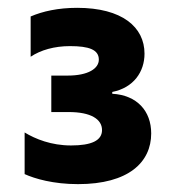

<svg xmlns="http://www.w3.org/2000/svg" viewBox="-20 -826 445 488"><path d="M178.3 -358C306.8 -358 364.3 -413.7 364.3 -486.9C364.3 -544 328.1 -584.2 265.3 -587.7V-592.3C319.6 -603 347.3 -643.5 347.3 -689.6C347.3 -757.1 290.5 -806.1 176.1 -806.1C127.8 -806.1 88.1 -797.2 57.9 -784.1V-681.8C83.5 -698.9 118.3 -708.8 158 -708.8C206 -708.8 231.2 -699.9 231.2 -674.4C231.2 -652 204.5 -633.9 152 -633.9H110.4V-541.2H154.8C210.9 -541.2 239.3 -523.1 239.3 -495.4C239.3 -468.8 212.7 -456.3 160.5 -456.3C110.4 -456.3 70 -472.7 42.6 -489.3V-383.5C68.5 -371.8 115.4 -358 178.3 -358Z"/></svg>

Font: TID UI Extra Bold
Style: Regular
Weight: 800
Designer: The TID Project Authors
Foundry: Bakken & Bæck
Version: Version 1.001;hotconv 1.0.109;makeotfexe 2.5.65596